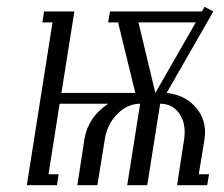

<svg xmlns="http://www.w3.org/2000/svg" viewBox="-20 -546 659 566"><path d="M59.1 0 134.8 -480H105L109.9 -512.2H199.2L161.1 -272H378.9L328.1 -480H298.8L304.2 -512.2H575.2L583 -525.9L608.9 -512.2L471.2 -272Q521 -267.1 552.7 -234.4Q584.5 -201.7 584.5 -155.3Q584.5 -146.5 583 -136.2L565.9 -32.2H596.2L590.8 0H502L522.9 -136.2Q524.4 -146.5 524.4 -156.2Q524.4 -192.9 504.6 -216.6Q484.9 -240.2 452.1 -240.2L414.1 0H355L393.1 -240.2Q356 -240.2 325.9 -210Q295.9 -179.7 289.1 -136.2L267.1 0H208L229 -136.2Q239.3 -200.2 298.8 -240.2H155.8L123 -32.2H152.8L147.9 0ZM388.2 -480 438 -272 557.1 -480Z"/></svg>

Font: Gawaa
Style: Italic
Weight: 400
Designer: T. Christopher White
Version: Version 1.0